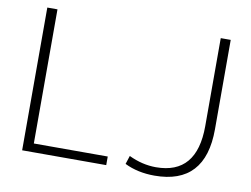

<svg xmlns="http://www.w3.org/2000/svg" viewBox="-79 -843 1262 967"><g transform="rotate(10 552.0 -360.0)"><path d="M627 -66Q696 -33 766 -33Q975 -33 975 -280V-730H1026V-273Q1026 10 766 10Q680 10 613 -23ZM140 -730V-44H518V0H88V-730Z"/></g></svg>

Font: M PLUS 1p Light
Style: Regular
Weight: 300
Version: Version 1.061